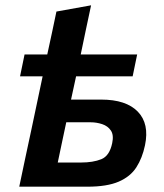

<svg xmlns="http://www.w3.org/2000/svg" viewBox="-20 -703 616 723"><path d="M52.5 0Q63.5 -53 74.5 -104.5Q85.5 -156 98.5 -216.5L140.5 -415.5H55.5L72.5 -498H158Q167.5 -541.5 175.8 -580.2Q184 -619 192.5 -659.5L323 -683Q312.5 -634 303.5 -591.5Q294.5 -549 284 -498H496.5L479.5 -415.5H266.5L247.5 -328H361Q455 -328 499 -282.5Q543 -237 526 -156Q516 -108 493.5 -73Q471 -38 427 -19Q383 0 309 0ZM197.5 -91H285Q330.5 -91 361.5 -103.5Q392.5 -116 402.5 -164Q409 -194.5 397.5 -211.5Q386 -228.5 364.8 -235.5Q343.5 -242.5 321.5 -242.5H229.5Q220 -198.5 212.2 -161Q204.5 -123.5 197.5 -91Z"/></svg>

Font: Commissioner SemiBold
Style: Italic
Weight: 600
Italic angle: -12°
Designer: Kostas Bartsokas
Foundry: Kostas Bartsokas
Version: Version 1.000; ttfautohint (v1.8.3)